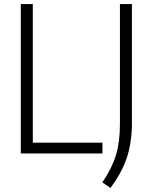

<svg xmlns="http://www.w3.org/2000/svg" viewBox="-20 -760 756 951"><path d="M83 0V-740H142.5V-53.5H487.5V0ZM487 143.5Q534 74.5 554 9.2Q574 -56 574 -144.5V-740H633.5V-132Q630.5 -43 606.5 26.2Q582.5 95.5 527.5 171Z"/></svg>

Font: Encode Sans Semi Condensed Light
Style: Regular
Weight: 300
Width: 4
Designer: Multiple Designers
Foundry: Impallari Type
Version: Version 2.000